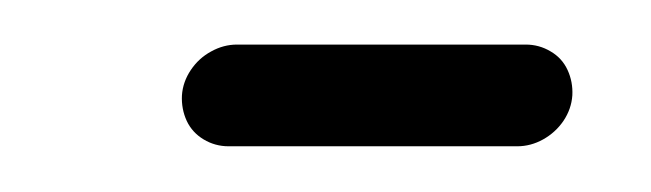

<svg xmlns="http://www.w3.org/2000/svg" viewBox="-20 -301 285 84"><path d="M230.4 -259.3Q230 -253.3 226.5 -248.1Q223 -243 217.6 -240Q212.2 -237 206.3 -237H80Q74.1 -237 69.1 -240Q64.1 -243 61.7 -248.1Q59.3 -253.3 59.6 -259.3Q60 -265.2 63.5 -270.4Q67 -275.6 72.4 -278.5Q77.8 -281.5 83.7 -281.5H210Q215.9 -281.5 220.9 -278.5Q225.9 -275.6 228.3 -270.4Q230.7 -265.2 230.4 -259.3Z"/></svg>

Font: 26F Galaxy Sans Oblique
Style: Regular
Weight: 400
Italic angle: -5°
Designer: C₂₉H₂₅N₃O₅
Version: Version 1.200;FEAKit 1.0